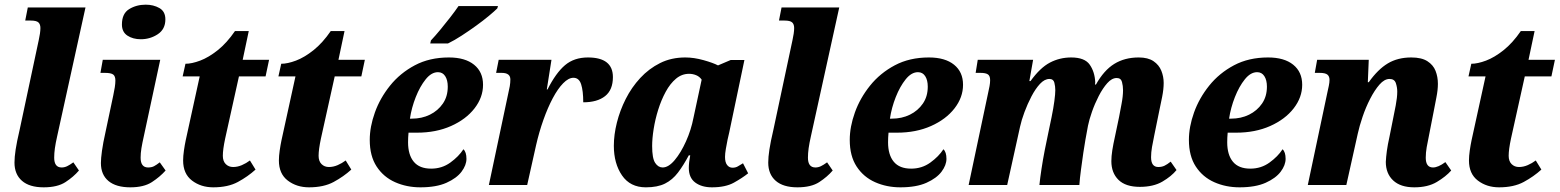

<svg xmlns="http://www.w3.org/2000/svg" viewBox="-20 -792 6677 822"><path d="M167 10Q106 10 74 -18Q42 -46 42 -96Q42 -119 47 -152Q52 -185 64 -236L146 -621Q149 -634 151 -648Q153 -662 153 -672Q153 -688 144.5 -696Q136 -704 111 -704H88L99 -760H346L225 -210Q218 -179 215 -157.5Q212 -136 212 -117Q212 -75 244 -75Q256 -75 267.5 -80.5Q279 -86 294 -97L318 -62Q295 -35 260.5 -12.5Q226 10 167 10Z M583 -624Q549 -624 525.5 -639.5Q502 -655 502 -687Q502 -734 533 -753Q564 -772 604 -772Q637 -772 662.5 -757.5Q688 -743 688 -709Q688 -667 655.5 -645.5Q623 -624 583 -624ZM538 10Q477 10 444.5 -17Q412 -44 412 -94Q412 -113 416.5 -146Q421 -179 432 -228L465 -384Q469 -402 471.5 -418.5Q474 -435 474 -447Q474 -466 464.5 -473Q455 -480 429 -480H410L420 -536H666L596 -210Q589 -179 585.5 -157.5Q582 -136 582 -117Q582 -75 614 -75Q629 -75 639.5 -80.5Q650 -86 664 -97L689 -62Q665 -35 630.5 -12.5Q596 10 538 10Z M893 10Q840 10 802 -19Q764 -48 764 -105Q764 -124 767.5 -148Q771 -172 775 -191L835 -465H762L774 -519Q801 -519 837 -532.5Q873 -546 912 -577Q951 -608 986 -659H1045L1019 -536H1132L1117 -465H1003L944 -199Q934 -152 934 -125Q934 -102 946.5 -89.5Q959 -77 978 -77Q997 -77 1015.5 -85Q1034 -93 1050 -105L1074 -66Q1041 -36 998.5 -13Q956 10 893 10Z M1303 10Q1250 10 1212 -19Q1174 -48 1174 -105Q1174 -124 1177.5 -148Q1181 -172 1185 -191L1245 -465H1172L1184 -519Q1211 -519 1247 -532.5Q1283 -546 1322 -577Q1361 -608 1396 -659H1455L1429 -536H1542L1527 -465H1413L1354 -199Q1344 -152 1344 -125Q1344 -102 1356.5 -89.5Q1369 -77 1388 -77Q1407 -77 1425.5 -85Q1444 -93 1460 -105L1484 -66Q1451 -36 1408.5 -13Q1366 10 1303 10Z M1780 10Q1721 10 1671.5 -12Q1622 -34 1592.5 -79Q1563 -124 1563 -193Q1563 -249 1585 -310.5Q1607 -372 1650 -425.5Q1693 -479 1756 -512.5Q1819 -546 1902 -546Q1971 -546 2009.5 -515Q2048 -484 2048 -429Q2048 -375 2011.5 -328Q1975 -281 1911 -252.5Q1847 -224 1765 -224H1729Q1728 -214 1727.5 -203.5Q1727 -193 1727 -183Q1727 -129 1751.5 -99.5Q1776 -70 1826 -70Q1872 -70 1908 -96Q1944 -122 1964 -153Q1977 -141 1977 -112Q1977 -85 1956 -57Q1935 -29 1891.5 -9.5Q1848 10 1780 10ZM1743 -284Q1786 -284 1820.5 -301Q1855 -318 1876 -348.5Q1897 -379 1897 -421Q1897 -449 1886 -466Q1875 -483 1855 -483Q1827 -483 1802.5 -452.5Q1778 -422 1760 -376.5Q1742 -331 1735 -284ZM1822 -606 1825 -619Q1843 -638 1864.5 -664Q1886 -690 1907 -717Q1928 -744 1943 -766H2112L2109 -756Q2097 -744 2073 -724Q2049 -704 2018.5 -682Q1988 -660 1956.5 -639.5Q1925 -619 1898 -606Z M2156 -392Q2160 -408 2162.5 -423Q2165 -438 2165 -452Q2165 -480 2128 -480H2104L2115 -536H2341L2321 -409H2324Q2360 -480 2399 -513Q2438 -546 2497 -546Q2604 -546 2604 -462Q2604 -407 2570.5 -380.5Q2537 -354 2477 -354Q2477 -403 2468 -431Q2459 -459 2435 -459Q2414 -459 2391 -435.5Q2368 -412 2346.5 -371.5Q2325 -331 2306.5 -279Q2288 -227 2275 -170L2237 0H2073Z M2745 10Q2678 10 2643 -41Q2608 -92 2608 -168Q2608 -215 2621 -267Q2634 -319 2659 -368.5Q2684 -418 2721 -458Q2758 -498 2806 -522Q2854 -546 2914 -546Q2951 -546 2992 -534.5Q3033 -523 3054 -512L3108 -535H3167L3102 -225Q3099 -214 3095 -194.5Q3091 -175 3087.5 -154.5Q3084 -134 3084 -120Q3084 -97 3093 -85.5Q3102 -74 3116 -74Q3129 -74 3138.5 -79.5Q3148 -85 3161 -93L3183 -50Q3158 -30 3122 -10Q3086 10 3028 10Q2984 10 2956.5 -10.5Q2929 -31 2929 -73Q2929 -96 2935 -127H2929Q2906 -84 2882.5 -53Q2859 -22 2827 -6Q2795 10 2745 10ZM2817 -75Q2842 -75 2868.5 -106.5Q2895 -138 2917 -187Q2939 -236 2949 -288L2984 -451Q2975 -464 2960.5 -470Q2946 -476 2930 -476Q2899 -476 2874 -455Q2849 -434 2830 -399Q2811 -364 2798 -322.5Q2785 -281 2778.5 -240Q2772 -199 2772 -167Q2772 -114 2785 -94.5Q2798 -75 2817 -75Z M3394 10Q3333 10 3301 -18Q3269 -46 3269 -96Q3269 -119 3274 -152Q3279 -185 3291 -236L3373 -621Q3376 -634 3378 -648Q3380 -662 3380 -672Q3380 -688 3371.5 -696Q3363 -704 3338 -704H3315L3326 -760H3573L3452 -210Q3445 -179 3442 -157.5Q3439 -136 3439 -117Q3439 -75 3471 -75Q3483 -75 3494.5 -80.5Q3506 -86 3521 -97L3545 -62Q3522 -35 3487.5 -12.5Q3453 10 3394 10Z M3835 10Q3776 10 3726.5 -12Q3677 -34 3647.5 -79Q3618 -124 3618 -193Q3618 -249 3640 -310.5Q3662 -372 3705 -425.5Q3748 -479 3811 -512.5Q3874 -546 3957 -546Q4026 -546 4064.5 -515Q4103 -484 4103 -429Q4103 -375 4066.5 -328Q4030 -281 3966 -252.5Q3902 -224 3820 -224H3784Q3783 -214 3782.5 -203.5Q3782 -193 3782 -183Q3782 -129 3806.5 -99.5Q3831 -70 3881 -70Q3927 -70 3963 -96Q3999 -122 4019 -153Q4032 -141 4032 -112Q4032 -85 4011 -57Q3990 -29 3946.5 -9.5Q3903 10 3835 10ZM3798 -284Q3841 -284 3875.5 -301Q3910 -318 3931 -348.5Q3952 -379 3952 -421Q3952 -449 3941 -466Q3930 -483 3910 -483Q3882 -483 3857.5 -452.5Q3833 -422 3815 -376.5Q3797 -331 3790 -284Z M4860 8Q4799 8 4768.5 -22Q4738 -52 4738 -102Q4738 -123 4742 -148.5Q4746 -174 4754 -210L4771 -291Q4775 -313 4781.5 -346.5Q4788 -380 4788 -406Q4788 -424 4783.5 -441Q4779 -458 4761 -458Q4740 -458 4720.5 -436Q4701 -414 4684 -381Q4667 -348 4655 -313.5Q4643 -279 4638 -254L4627 -194Q4623 -173 4618 -138Q4613 -103 4608 -66Q4603 -29 4601 0H4430Q4433 -30 4439 -69.5Q4445 -109 4453 -150Q4461 -191 4468 -223L4482 -290Q4490 -329 4494 -359.5Q4498 -390 4498 -406Q4498 -422 4494 -438Q4490 -454 4473 -454Q4452 -454 4432.5 -433Q4413 -412 4396 -379.5Q4379 -347 4366 -312Q4353 -277 4347 -249L4292 0H4127L4211 -397Q4214 -410 4216.5 -423.5Q4219 -437 4219 -449Q4219 -467 4209.5 -473.5Q4200 -480 4178 -480H4157L4166 -536H4403L4387 -445H4392Q4433 -502 4475 -524Q4517 -546 4566 -546Q4624 -546 4645.5 -515Q4667 -484 4669 -440Q4669 -435 4668 -430H4672Q4706 -491 4750.5 -518.5Q4795 -546 4855 -546Q4895 -546 4918.5 -530Q4942 -514 4952 -489Q4962 -464 4962 -437Q4962 -410 4955.5 -377.5Q4949 -345 4943 -317L4922 -214Q4916 -186 4912 -162.5Q4908 -139 4908 -119Q4908 -77 4939 -77Q4954 -77 4965.5 -82.5Q4977 -88 4992 -100L5017 -64Q4995 -37 4956.5 -14.5Q4918 8 4860 8Z M5287 10Q5228 10 5178.5 -12Q5129 -34 5099.5 -79Q5070 -124 5070 -193Q5070 -249 5092 -310.5Q5114 -372 5157 -425.5Q5200 -479 5263 -512.5Q5326 -546 5409 -546Q5478 -546 5516.5 -515Q5555 -484 5555 -429Q5555 -375 5518.5 -328Q5482 -281 5418 -252.5Q5354 -224 5272 -224H5236Q5235 -214 5234.5 -203.5Q5234 -193 5234 -183Q5234 -129 5258.5 -99.5Q5283 -70 5333 -70Q5379 -70 5415 -96Q5451 -122 5471 -153Q5484 -141 5484 -112Q5484 -85 5463 -57Q5442 -29 5398.5 -9.5Q5355 10 5287 10ZM5250 -284Q5293 -284 5327.5 -301Q5362 -318 5383 -348.5Q5404 -379 5404 -421Q5404 -449 5393 -466Q5382 -483 5362 -483Q5334 -483 5309.5 -452.5Q5285 -422 5267 -376.5Q5249 -331 5242 -284Z M6035 10Q5976 10 5944.5 -19.5Q5913 -49 5913 -99Q5914 -120 5917.5 -146Q5921 -172 5929 -208L5945 -288Q5949 -307 5955.5 -341Q5962 -375 5962 -400Q5962 -418 5956 -436Q5950 -454 5929 -454Q5907 -454 5886 -430Q5865 -406 5846 -369Q5827 -332 5813.5 -292Q5800 -252 5793 -220L5744 0H5579L5663 -397Q5666 -410 5669 -424.5Q5672 -439 5672 -450Q5672 -465 5663 -472.5Q5654 -480 5630 -480H5609L5619 -536H5840L5836 -440H5840Q5879 -495 5921.5 -520.5Q5964 -546 6022 -546Q6066 -546 6091 -530Q6116 -514 6126 -488.5Q6136 -463 6136 -433Q6136 -407 6129.5 -374.5Q6123 -342 6118 -315L6098 -213Q6092 -185 6088 -161.5Q6084 -138 6084 -117Q6084 -75 6115 -75Q6137 -75 6168 -98L6193 -62Q6170 -36 6131.5 -13Q6093 10 6035 10Z M6398 10Q6345 10 6307 -19Q6269 -48 6269 -105Q6269 -124 6272.5 -148Q6276 -172 6280 -191L6340 -465H6267L6279 -519Q6306 -519 6342 -532.5Q6378 -546 6417 -577Q6456 -608 6491 -659H6550L6524 -536H6637L6622 -465H6508L6449 -199Q6439 -152 6439 -125Q6439 -102 6451.5 -89.5Q6464 -77 6483 -77Q6502 -77 6520.5 -85Q6539 -93 6555 -105L6579 -66Q6546 -36 6503.5 -13Q6461 10 6398 10Z"/></svg>

Font: Noto Serif SemiCondensed ExtraBold
Style: Italic
Weight: 800
Width: 4
Italic angle: -12°
Designer: Monotype Design Team
Foundry: Monotype Imaging Inc.
Version: Version 2.014; ttfautohint (v1.8.4.7-5d5b)